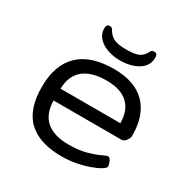

<svg xmlns="http://www.w3.org/2000/svg" viewBox="-163 -857 986 1007"><g transform="rotate(30 330.0 -353.5)"><path d="M341 6Q206 6 137.5 -58.5Q69 -123 69 -259Q69 -391 140 -460Q211 -529 352 -529Q477 -529 542.5 -463Q608 -397 608 -273Q608 -259 596 -243Q584 -227 570 -227H158Q161 -66 343 -66Q403 -66 447.5 -78.5Q492 -91 519 -104Q546 -117 553 -117Q563 -117 571 -99.5Q579 -82 579 -70Q579 -61 558 -48Q537 -35 502.5 -22.5Q468 -10 426 -2Q384 6 341 6ZM159 -299H521Q521 -376 477 -416.5Q433 -457 349 -457Q256 -457 208 -416.5Q160 -376 159 -299ZM354 -583Q313 -583 277.5 -595.5Q242 -608 220.5 -631.5Q199 -655 199 -688Q199 -713 218 -713Q226 -713 230.5 -710.5Q235 -708 241 -697Q255 -673 278.5 -661Q302 -649 354 -649Q407 -649 430.5 -661Q454 -673 465 -697Q470 -708 476 -710.5Q482 -713 489 -713Q508 -713 508 -688Q508 -638 463.5 -610.5Q419 -583 354 -583Z"/></g></svg>

Font: Asap Expanded
Style: Regular
Weight: 400
Width: 7
Designer: Pablo Cosgaya
Foundry: Omnibus-Type
Version: Version 3.001; ttfautohint (v1.8.4.7-5d5b)